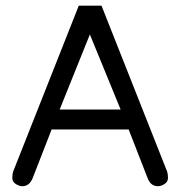

<svg xmlns="http://www.w3.org/2000/svg" viewBox="-20 -641 636 677"><path d="M337.9 -621.1 569.3 -36.1Q572.3 -27.3 572.3 -13.7Q572.3 0 560.1 7.8Q547.9 15.6 537.1 15.6Q511.7 15.6 501 -11.7L433.6 -184.6H162.1L94.7 -11.7Q83 15.6 58.6 15.6Q47.9 15.6 35.6 7.8Q23.4 0 23.4 -13.7Q23.4 -27.3 26.4 -36.1L257.8 -621.1ZM190.4 -254.9H405.3L296.9 -519.5Z"/></svg>

Font: Jura
Style: DemiBold
Weight: 600
Version: Version 2.5